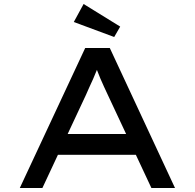

<svg xmlns="http://www.w3.org/2000/svg" viewBox="-20 -940 974 960"><path d="M79 0 406 -700H529L855 0H737L517 -470Q509 -487 500 -506.5Q491 -526 482 -547Q473 -568 465 -589.5Q457 -611 450 -632L480 -633Q472 -610 463.5 -588Q455 -566 445.5 -545Q436 -524 427 -504.5Q418 -485 410 -466L192 0ZM222 -166 264 -270H660L683 -166ZM551 -755 349 -830 398 -920 581 -807Z"/></svg>

Font: Lexend Tera
Style: Regular
Weight: 400
Designer: Bonnie Shaver-Troup, Thomas Jockin
Foundry: Lexend
Version: Version 1.007